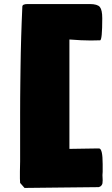

<svg xmlns="http://www.w3.org/2000/svg" viewBox="-20 -757 545 936"><path d="M78.1 30.3V17.6Q78.1 9.3 78.1 -54.9Q78.1 -119.1 78.1 -132.1Q78.1 -145 78.1 -203.1Q78.1 -261.2 78.4 -280.5Q78.6 -299.8 79.1 -351.6Q79.6 -403.3 80.1 -429Q80.6 -454.6 81.3 -500.2Q82 -545.9 83.3 -577.6Q84.5 -609.4 85.7 -648.9Q86.9 -688.5 88.9 -724.6Q88.9 -737.3 114.3 -737.3H417Q455.1 -737.3 466.8 -722.9Q478.5 -708.5 478.5 -668Q478.5 -560.5 467.8 -560.5Q461.9 -560.5 446.3 -560.1Q430.7 -559.6 422.9 -559.6Q378.4 -559.6 318.4 -564.5V-31.2Q339.8 -31.2 381.6 -32.2Q423.3 -33.2 445.3 -33.2H463.9Q480.5 -30.8 480.5 43V81.1Q480.5 91.8 479.5 96.7Q479.5 99.6 480 108.4Q480.5 117.2 480.5 122.1Q480.5 131.3 479.5 136.7Q478.5 142.1 474.1 147.7Q469.7 153.3 460.9 155.3Q400.9 155.3 280.3 157.2Q159.7 159.2 99.6 159.2L78.1 134.8Q78.1 121.1 77.1 113.3V79.1Q77.1 71.3 77.6 54.9Q78.1 38.6 78.1 30.3Z"/></svg>

Font: Bowlby One SC
Style: Regular
Weight: 400
Width: 1
Version: Version 1.2